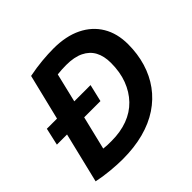

<svg xmlns="http://www.w3.org/2000/svg" viewBox="-173 -881 1069 1069"><g transform="rotate(-45 361.5 -346.5)"><path d="M218 8Q177 8 123.5 3Q70 -2 24 -12L96 -309H16L39 -411H119L185 -681Q240 -692 289.5 -696.5Q339 -701 381 -701Q479 -701 548.5 -667Q618 -633 655 -571Q692 -509 692 -424Q692 -348 672 -281.5Q652 -215 613 -161.5Q574 -108 517 -70Q460 -32 385 -12Q310 8 218 8ZM246 -108Q316 -108 372.5 -129Q429 -150 468.5 -191Q508 -232 529.5 -289Q551 -346 551 -418Q551 -472 531 -509Q511 -546 470 -566Q429 -586 366 -586Q349 -586 331.5 -585Q314 -584 296 -582L255 -411H383L359 -309H231L183 -111Q197 -109 211.5 -108.5Q226 -108 246 -108Z"/></g></svg>

Font: Ubuntu Sans
Style: Bold Italic
Weight: 700
Italic angle: -13.5°
Designer: Dalton Maag Ltd
Foundry: Dalton Maag Ltd
Version: Version 1.006